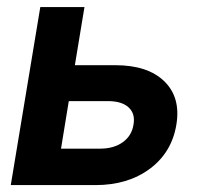

<svg xmlns="http://www.w3.org/2000/svg" viewBox="-20 -536 575 556"><path d="M196.8 -347.2H314Q408.2 -347.2 456.1 -300.3Q503.9 -253.4 490.7 -174.8Q477.5 -94.7 414.1 -47.4Q350.6 0 256.3 0H11.2L96.7 -515.6H224.6ZM179.2 -243.2 156.7 -105.5H269.5Q309.6 -105.5 335.7 -124.3Q361.8 -143.1 366.7 -175.8Q372.1 -207 352.3 -225.1Q332.5 -243.2 292.5 -243.2Z"/></svg>

Font: Inter Display Semi Bold
Style: Italic
Weight: 600
Italic angle: -9.39999°
Designer: Rasmus Andersson
Foundry: rsms
Version: Version 4.000;git-4fc901f